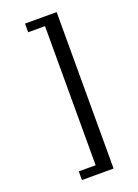

<svg xmlns="http://www.w3.org/2000/svg" viewBox="-170 -793 765 1061"><g transform="rotate(-20 212.5 -262.0)"><path d="M306 198H120V147H219V-671H120V-722H306Z"/></g></svg>

Font: Mingzat
Style: Regular
Weight: 400
Designer: Jason Glavy (Lepcha), Lorna Priest (Lepcha additions), Walt Agee (Sophia), Victor Gaultney (Sophia)
Foundry: SIL International
Version: Version 0.100